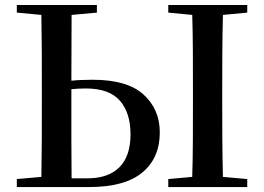

<svg xmlns="http://www.w3.org/2000/svg" viewBox="-20 -755 1067 775"><path d="M47.9 0V-32.2L147 -41Q148.4 -116.2 148.7 -191.7Q148.9 -267.1 148.9 -341.8V-393.1Q148.9 -468.8 148.7 -544.7Q148.4 -620.6 147 -694.8L47.9 -704.1V-734.9H371.1V-704.1L269 -694.8L268.1 -429.2Q286.6 -431.2 307.9 -432.1Q329.1 -433.1 354 -433.1Q493.7 -433.1 559.3 -373.5Q625 -314 625 -220.2Q625 -117.2 554.4 -58.6Q483.9 0 339.8 0ZM268.1 -395V-341.8Q268.1 -264.6 268.1 -187.7Q268.1 -110.8 269 -35.2H333Q417 -35.2 461.9 -79.8Q506.8 -124.5 506.8 -212.9Q506.8 -299.3 463.9 -348.6Q420.9 -397.9 327.1 -397.9Q296.4 -397.9 268.1 -395ZM659.2 -704.1V-734.9H978V-704.1L879.9 -694.8Q877.9 -620.6 877.4 -544.7Q877 -468.8 877 -393.1V-342.8Q877 -267.1 877.4 -191.7Q877.9 -116.2 879.9 -41L978 -32.2V0H659.2V-32.2L755.9 -41Q758.3 -115.2 758.5 -190.7Q758.8 -266.1 758.8 -341.8V-393.1Q758.8 -469.7 758.5 -544.9Q758.3 -620.1 755.9 -694.8Z"/></svg>

Font: Source Han Serif TW SemiBold
Style: Regular
Weight: 600
Designer: Ryoko NISHIZUKA Ë•øÂ°öÊ∂ºÂ≠ê (kana & ideographs); Frank Grie√ühammer (Latin, Greek & Cyrillic); Wenlong ZHANG Âº†ÊñáÈæô 
Foundry: Adobe
Version: Version 2.003;hotconv 1.1.1;makeotfexe 2.6.0